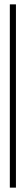

<svg xmlns="http://www.w3.org/2000/svg" viewBox="-20 -770 118 879"><path d="M25 -750H53V89H25Z"/></svg>

Font: Moniqa Black Heading
Style: Regular
Weight: 900
Designer: Rajesh Rajput
Foundry: Rajesh Rajput
Version: Version 1.000